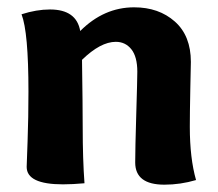

<svg xmlns="http://www.w3.org/2000/svg" viewBox="-20 -504 597 527"><path d="M39.1 -464.8Q80.1 -478 117.2 -478Q189.9 -478 200.2 -418.9Q265.1 -483.9 348.1 -483.9Q416 -483.9 460 -444.8Q503.9 -405.8 503.9 -334Q503.9 -332 502.4 -262Q501 -191.9 501 -155.8Q501 -69.8 518.1 -9.8Q475.1 2.9 431.2 2.9Q351.1 2.9 351.1 -58.1Q351.1 -94.2 354 -190.7Q356.9 -287.1 356.9 -307.1Q356.9 -348.1 340.6 -368.7Q324.2 -389.2 297.9 -389.2Q255.9 -389.2 205.1 -339.8Q207 -211.9 207 -154.8Q207 -66.9 211.9 -1Q179.2 2 152.8 2Q53.2 2 53.2 -45.9Q53.2 -49.8 55.7 -116Q58.1 -182.1 58.1 -252.9Q58.1 -416 39.1 -464.8Z"/></svg>

Font: Sukar
Style: black
Weight: 900
Designer: Dario Muhafara - Ghiath Alsory
Foundry: Dario Muhafara - Ghiath Alsory
Version: Version 1.00 March 27, 2016, initial release